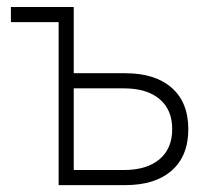

<svg xmlns="http://www.w3.org/2000/svg" viewBox="-20 -538 626 558"><path d="M150.4 0V-473.6H11.7V-517.6H194.3V-325.2H343.8Q431.2 -325.2 479.2 -282.7Q527.3 -240.2 527.3 -162.6Q527.3 -85 479.2 -42.5Q431.2 0 343.8 0ZM194.3 -43.9H339.8Q406.7 -43.9 443.6 -75.2Q480.5 -106.4 480.5 -162.6Q480.5 -219.2 443.6 -250.2Q406.7 -281.2 339.8 -281.2H194.3Z"/></svg>

Font: Cascadia Mono ExtraLight
Style: Regular
Weight: 200
Monospace: yes
Designer: Aaron Bell
Foundry: Saja Typeworks
Version: Version 2404.023; ttfautohint (v1.8.4)